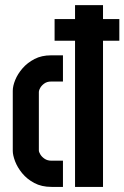

<svg xmlns="http://www.w3.org/2000/svg" viewBox="-20 -733 488 753"><path d="M274.3 0V-573.2H194.1V-658.2H274.3V-712.8H384V-658.2H448V-573.2H384V0ZM182.2 0Q143 0 114.3 -15.4Q85.6 -30.8 66.9 -53.7Q48.2 -76.6 39.1 -100.6Q30.1 -124.6 30.1 -141V-377Q30.1 -395.7 39.7 -419.4Q49.4 -443.1 68.4 -465.1Q87.5 -487.1 115.4 -501.6Q143.3 -516 180 -516H226.9V-413.2H180.2Q164.5 -413.2 153.8 -405.5Q143.1 -397.8 137.8 -388.4Q132.4 -378.9 132.4 -373V-143Q132.4 -136.9 138.1 -127.5Q143.7 -118 154.8 -110.4Q165.9 -102.8 181.8 -102.8H226.9V0Z"/></svg>

Font: Stick No Bills ExtraLight
Style: Regular
Weight: 200
Designer: Kosala Senevirathne, Siva Puranthara, Lasantha Premarathna, Tharique Azeez
Foundry: mooniak
Version: Version 2.000